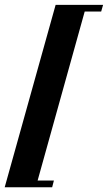

<svg xmlns="http://www.w3.org/2000/svg" viewBox="-40 -643 455 809"><path d="M394.4 -622.6 386.3 -594.4H316.9L118.5 117.7H187.1L179.8 146H-20.2L194.4 -622.6Z"/></svg>

Font: Playfair 5pt SemiExpanded Light ExtraBold
Style: Italic
Weight: 800
Italic angle: -15.6°
Version: Version 2.001;gftools[0.9.30]